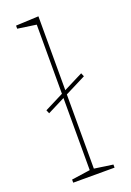

<svg xmlns="http://www.w3.org/2000/svg" viewBox="-147 -819 596 873"><g transform="rotate(-20 150.5 -382.5)"><path d="M54 -334 47 -351 253 -455 260 -438ZM159 -21 152 -29 249 -15V0H49V-15L146 -29L139 -21V-739L146 -731L49 -745V-760L159 -765Z"/></g></svg>

Font: Bitter Thin
Style: Regular
Weight: 100
Designer: Sol Matas, and Bitter project Authors
Foundry: Sol Matas
Version: Version 2.002